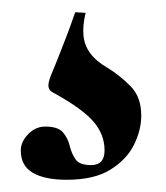

<svg xmlns="http://www.w3.org/2000/svg" viewBox="-20 -19 272 314"><path d="M120 2Q115 23 116.5 39Q118 55 127.5 68Q137 81 156 92Q177 105 194 122.5Q211 140 211 170Q211 194 199 218Q187 242 160.5 258.5Q134 275 89 275Q53 275 33.5 263.5Q14 252 14 227Q14 213 26 200.5Q38 188 54 188Q75 188 83 197.5Q91 207 94 219.5Q97 232 103.5 241.5Q110 251 129 251Q151 251 151 227Q151 201 133 180Q115 159 68 133Q61 130 59.5 124Q58 118 63 105Q73 81 78 68Q83 55 88.5 41Q94 27 103 1Z"/></svg>

Font: Cormorant Light
Style: Bold
Weight: 700
Version: Version 4.000